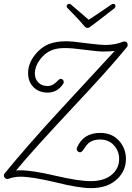

<svg xmlns="http://www.w3.org/2000/svg" viewBox="-52 -916 679 991"><path d="M418 55Q355 55 235 25Q113 -4 53 -4Q22 -4 -9 7Q-11 8 -14 8Q-21 8 -26.5 2.5Q-32 -3 -32 -10Q-32 -16 -29 -20Q27 -88 97 -168.5Q167 -249 251 -340L540 -653Q515 -650 480 -650Q455 -650 386 -659Q319 -668 284 -668Q240 -668 213 -656Q179 -642 153.5 -607.5Q128 -573 128 -537Q128 -508 146 -490Q164 -472 194 -472Q217 -472 236 -490Q255 -509 259 -509Q277 -509 277 -492Q277 -488 274 -483Q244 -438 194 -438Q149 -438 121 -466Q93 -494 93 -539Q93 -585 124 -627Q155 -669 199 -688Q237 -703 288 -703Q305 -703 331.5 -700.5Q358 -698 393 -693Q464 -684 494 -684Q542 -684 584 -701Q586 -702 590 -702Q607 -702 607 -683Q607 -679 604 -674Q513 -562 321 -358Q222 -252 149.5 -172Q77 -92 31 -36Q36 -37 42 -37Q48 -37 53 -37Q84 -37 129.5 -30Q175 -23 234 -9Q294 5 339.5 12Q385 19 416 19Q488 19 528 -17Q563 -49 563 -96Q563 -136 536 -166Q509 -196 464 -196Q430 -196 407 -179Q396 -170 381 -147Q370 -130 362 -130Q353 -130 347.5 -137Q342 -144 345 -153Q377 -230 465 -230Q526 -230 562 -190Q598 -150 598 -96Q598 -35 554 7Q505 55 418 55ZM399 -772Q392 -772 385 -779.5Q378 -787 367 -800Q358 -811 337 -832.5Q316 -854 296 -875Q292 -879 292 -884Q292 -889 296 -892.5Q300 -896 304 -896Q308 -896 310.5 -895Q313 -894 315 -892L406 -814Q434 -832 465 -853Q496 -874 522 -892Q528 -896 532 -896Q544 -896 544 -884Q544 -878 537 -872Q509 -851 482 -829.5Q455 -808 441 -798Q419 -782 413 -777Q407 -772 399 -772Z"/></svg>

Font: Send Flowers
Style: Regular
Weight: 400
Designer: Robert E. Leuschke
Foundry: Robert E. Leuschke
Version: Version 1.010; ttfautohint (v1.8.4.7-5d5b)